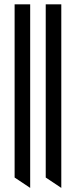

<svg xmlns="http://www.w3.org/2000/svg" viewBox="-20 -665 357 904"><path d="M122.1 219.7 48.8 170.9V-644.5H122.1ZM268.6 219.7 195.3 170.9V-644.5H268.6Z"/></svg>

Font: Catrinity
Style: Regular
Weight: 400
Designer: Alexander Lange
Foundry: High-Logic / Made with FontCreator
Version: Version 2.090;May 20, 2024;FontCreator 15.0.0.2974 64-bit